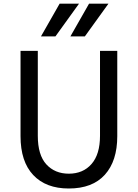

<svg xmlns="http://www.w3.org/2000/svg" viewBox="-20 -1027 763 1064"><path d="M93.8 -272.5V-745.1H189.5V-274.4Q189.5 -168 236.8 -116.2Q284.2 -64.5 361.3 -64.5Q440.4 -64.5 487.3 -118.2Q534.2 -171.9 534.2 -274.4V-745.1H629.9V-272.5Q629.9 -134.8 561 -58.6Q492.2 17.6 361.3 17.6Q234.4 17.6 164.1 -57.1Q93.8 -131.8 93.8 -272.5ZM370.1 -825.2 473.6 -1006.8H581.1L450.2 -825.2ZM207 -825.2 310.5 -1006.8H418L287.1 -825.2Z"/></svg>

Font: Gothic A1 Medium
Style: Regular
Weight: 500
Designer: HanYang I&C Co.,Ltd.
Foundry: HanYang I&C Co.,Ltd.
Version: Version 2.50